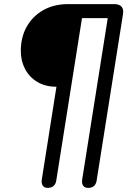

<svg xmlns="http://www.w3.org/2000/svg" viewBox="-20 -725 636 932"><path d="M211 187Q195 187 187.5 176Q180 165 183 146L254 -304Q200 -304 161.5 -327Q123 -350 102 -389.5Q81 -429 81 -477Q81 -545 110 -596Q139 -647 190.5 -676Q242 -705 310 -705H535Q559 -705 570 -692.5Q581 -680 577 -656L449 152Q443 187 408 187Q391 187 383.5 176Q376 165 379 146L503 -637H378L253 152Q247 187 211 187Z"/></svg>

Font: Nunito Medium
Style: Italic
Weight: 500
Designer: Vernon Adams
Foundry: Vernon Adams
Version: Version 3.601